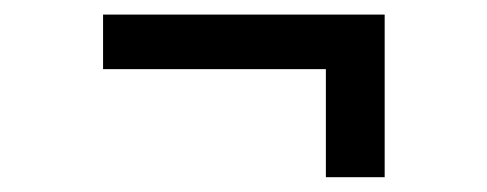

<svg xmlns="http://www.w3.org/2000/svg" viewBox="-20 -376 655 258"><path d="M496.9 -356.4V-137.9H417.9V-283.1H118.5V-356.4Z"/></svg>

Font: FiraCode Nerd Font
Style: Regular
Weight: 400
Designer: Carrois Corporate, Edenspiekermann AG, Nikita Prokopov
Foundry: Carrois Corporate, Edenspiekermann AG, Nikita Prokopov
Version: Version 6.002;Nerd Fonts 2.1.0